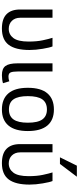

<svg xmlns="http://www.w3.org/2000/svg" viewBox="570 -1376 821 2001"><g transform="rotate(90 980.5 -375.5)"><path d="M79.1 -512.2H165V-175.8Q165 -122.1 197 -89.1Q229 -56.2 280.8 -56.2Q339.8 -56.2 376.5 -104.5Q413.1 -152.8 413.1 -263.2Q413.1 -348.1 399.7 -411.1Q386.2 -474.1 374 -512.2H463.9Q475.6 -484.9 488.3 -410.9Q501 -336.9 501 -272.9Q501 -127.4 447.8 -56.2Q394.5 15.1 277.8 15.1Q176.8 15.1 127.9 -33.2Q79.1 -81.5 79.1 -172.9Z M847.2 3.9Q809.1 15.1 763.2 15.1Q694.8 15.1 667.5 -22.2Q640.1 -59.6 640.1 -147V-512.2H725.1V-148.9Q725.1 -97.2 735.1 -75.2Q745.1 -53.2 778.3 -53.2Q804.2 -53.2 827.1 -62Z M1345.7 -254.9Q1345.7 -121.6 1288.3 -53.2Q1231 15.1 1121.1 15.1Q1011.2 15.1 953.1 -52.5Q895 -120.1 895 -254.9Q895 -392.1 953.4 -459.5Q1011.7 -526.9 1121.1 -526.9Q1231.4 -526.9 1288.6 -458.3Q1345.7 -389.6 1345.7 -254.9ZM1258.8 -254.9Q1258.8 -359.4 1224.4 -406.7Q1189.9 -454.1 1121.1 -454.1Q1050.3 -454.1 1016.1 -406.5Q981.9 -358.9 981.9 -254.9Q981.9 -154.8 1014.9 -106.4Q1047.9 -58.1 1121.1 -58.1Q1190.9 -58.1 1224.9 -106Q1258.8 -153.8 1258.8 -254.9Z M1688.5 -589.8H1619.6L1706.5 -766.1H1821.8ZM1481.9 -512.2H1567.9V-175.8Q1567.9 -122.1 1599.9 -89.1Q1631.8 -56.2 1683.6 -56.2Q1742.7 -56.2 1779.3 -104.5Q1815.9 -152.8 1815.9 -263.2Q1815.9 -348.1 1802.5 -411.1Q1789.1 -474.1 1776.9 -512.2H1866.7Q1878.4 -484.9 1891.1 -410.9Q1903.8 -336.9 1903.8 -272.9Q1903.8 -127.4 1850.6 -56.2Q1797.4 15.1 1680.7 15.1Q1579.6 15.1 1530.8 -33.2Q1481.9 -81.5 1481.9 -172.9Z"/></g></svg>

Font: ClearSansRegular
Style: Regular
Weight: 400
Foundry: Intel Corporation
Version: Version 1.00